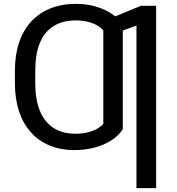

<svg xmlns="http://www.w3.org/2000/svg" viewBox="-20 -757 902 981"><path d="M607.4 -374.5V-96.2Q585.4 -63 548.1 -39.3Q510.7 -15.6 462.9 -2.9Q415 9.8 360.8 9.8Q289.1 9.8 232.7 -13.9Q176.3 -37.6 136.7 -82.3Q97.2 -127 76.7 -189.9Q56.2 -252.9 56.2 -331.5V-391.1L160.2 -393.1V-331.5Q160.2 -250 183.1 -192.4Q206.1 -134.8 252 -104.2Q297.9 -73.7 366.7 -73.7Q411.1 -73.7 448 -86.4Q484.9 -99.1 507.8 -123.5V-374.5ZM607.4 -631.3V-358.9H507.8V-602.1Q486.8 -626.5 449.2 -639.6Q411.6 -652.8 368.7 -652.8Q299.8 -652.8 253.4 -623.5Q207 -594.2 183.6 -537.4Q160.2 -480.5 160.2 -396V-339.8H56.2V-396Q56.2 -476.1 77.4 -539.3Q98.6 -602.5 139.2 -646.7Q179.7 -690.9 237.8 -714.1Q295.9 -737.3 369.1 -737.3Q420.9 -737.3 467.5 -724.1Q514.2 -710.9 550.3 -687Q586.4 -663.1 607.4 -631.3ZM777.8 -727.5V204.1H677.2V-626.5L560.5 -583.5V-669.9L700.7 -727.5Z"/></svg>

Font: Inter 18pt
Style: Regular
Weight: 400
Designer: Rasmus Andersson
Foundry: rsms
Version: Version 4.001;git-66647c0bb